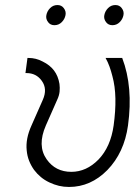

<svg xmlns="http://www.w3.org/2000/svg" viewBox="-20 -730 537 762"><path d="M89 -500 81 -440H85Q124 -440 146 -409Q169 -377 150 -334L105 -232Q81 -179 86 -133Q88 -111 95.5 -92Q103 -73 115 -56Q127 -40 142 -27.5Q157 -15 176 -6Q195 3 214 7.5Q233 12 254 12Q340 12 406 -55Q473 -124 488 -232Q509 -385 465 -500H399Q408 -484 414.5 -466Q421 -448 426 -428Q437 -388 438 -339Q439 -290 431 -232Q419 -147 371 -97Q323 -48 263 -48Q200 -48 165 -98Q127 -152 162 -232L207 -334Q215 -351 216.5 -366.5Q218 -382 216 -397Q211 -428 194.5 -450Q178 -472 149 -486Q136 -493 122 -496.5Q108 -500 93 -500ZM208 -710Q191 -710 179 -698Q167 -686 164 -670Q161 -655 171 -642Q180 -630 196 -630Q213 -630 225 -642Q237 -654 240 -670Q243 -685 233 -698Q224 -710 208 -710ZM438 -710Q421 -710 409 -698Q397 -686 394 -670Q391 -655 401 -642Q410 -630 426 -630Q443 -630 455 -642Q467 -654 470 -670Q473 -685 463 -698Q454 -710 438 -710Z"/></svg>

Font: Unageo
Style: Light-Italic
Weight: 300
Designer: Richard Sepsi
Foundry: Richard Sepsi
Version: Version 2.000